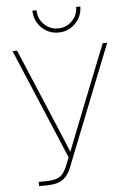

<svg xmlns="http://www.w3.org/2000/svg" viewBox="-61 -976 682 1021"><g transform="rotate(-5 280.0 -466.0)"><path d="M105.5 0V-22.5H141.6Q192.4 -22.5 216.8 -37.6Q241.2 -52.7 258.3 -95.7L275.4 -138.7L27.3 -727.5H51.8L203.6 -367.2Q218.3 -332.5 232.7 -298.1Q247.1 -263.7 261.5 -229Q275.9 -194.3 290 -159.7H284.2Q304.2 -211.9 324.7 -263.7Q345.2 -315.4 365.7 -367.2L508.8 -727.5H532.7L278.8 -86.9Q266.1 -54.2 248.8 -35.4Q231.4 -16.6 205.8 -8.3Q180.2 0 141.6 0ZM279.3 -804.2Q243.7 -804.2 214.6 -821.5Q185.5 -838.9 168.5 -867.9Q151.4 -897 151.4 -932.1H173.8Q173.8 -887.7 204.8 -856.9Q235.8 -826.2 279.3 -826.2Q322.8 -826.2 353.8 -856.9Q384.8 -887.7 384.8 -932.1H407.2Q407.2 -897 390.1 -867.9Q373 -838.9 344.2 -821.5Q315.4 -804.2 279.3 -804.2Z"/></g></svg>

Font: Inter 18pt Thin
Style: Regular
Weight: 250
Designer: Rasmus Andersson
Foundry: rsms
Version: Version 4.001;git-66647c0bb